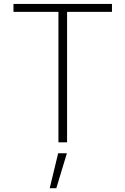

<svg xmlns="http://www.w3.org/2000/svg" viewBox="-20 -748 659 1009"><path d="M50.8 -685.5V-727.5H568.4V-685.5H332.5V0H287.1V-685.5ZM241.2 241.2 285.6 57.6H331.5L275.9 241.2Z"/></svg>

Font: Inter 18pt ExtraLight
Style: Regular
Weight: 250
Designer: Rasmus Andersson
Foundry: rsms
Version: Version 4.001;git-66647c0bb